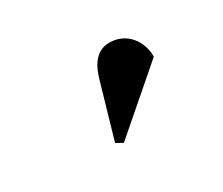

<svg xmlns="http://www.w3.org/2000/svg" viewBox="-57 -954 575 496"><g transform="rotate(-30 230.5 -706.5)"><path d="M198 -585 178 -596 227 -765Q247 -828 294 -828Q327 -828 349.5 -806.5Q372 -785 376 -749V-739Z"/></g></svg>

Font: Display Black
Style: Regular
Weight: 900
Designer: Latin by Veronika Burian and Jose Scaglione. Greek by Irene Vlachou. Cyrillic by Vera Evstafieva.
Foundry: TypeTogether
Version: Version 3.002